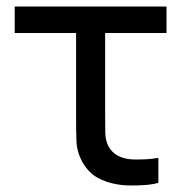

<svg xmlns="http://www.w3.org/2000/svg" viewBox="-20 -560 570 588"><path d="M338.5 4.5Q307 -0.5 279.2 -15.5Q251.5 -30.5 232.5 -63.5Q215.5 -94.5 214.2 -127Q213 -159.5 213 -204V-459H25V-540H490V-459H302V-208Q302 -174 302.5 -151.5Q303 -129 313 -110.5Q324 -92 340.2 -83.5Q356.5 -75 376 -72.5Q388.5 -71.5 402 -71.5Q411.5 -71.5 428 -72.2Q444.5 -73 465 -76.5V0Q446.5 5 426.2 6.5Q406 8 388.5 8Q383.5 8 369.8 7.8Q356 7.5 338.5 4.5Z"/></svg>

Font: Cns Manrope Med
Style: Regular
Weight: 500
Designer: Mikhail Sharanda
Foundry: Mikhail Sharanda
Version: Version 4.504